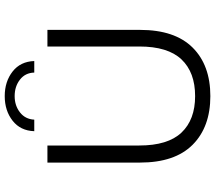

<svg xmlns="http://www.w3.org/2000/svg" viewBox="-70 -856 931 832"><g transform="rotate(-90 396.0 -439.5)"><path d="M108 -299V-700H182V-302Q182 -178 238 -119Q294 -60 396 -60Q499 -60 555 -119Q611 -178 611 -302V-700H683V-299Q683 -148 606.5 -71Q530 6 396 6Q262 6 185 -71Q108 -148 108 -299ZM244 -757Q246 -817 289.5 -851Q333 -885 396 -885Q459 -885 502.5 -851Q546 -817 548 -757H498Q497 -796 467.5 -819Q438 -842 396 -842Q355 -842 325.5 -819Q296 -796 294 -757Z"/></g></svg>

Font: Modern
Style: Small
Weight: 400
Designer: Julieta Ulanovsky
Foundry: Julieta Ulanovsky
Version: Version 8.000